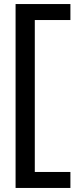

<svg xmlns="http://www.w3.org/2000/svg" viewBox="-20 -720 406 949"><path d="M57 209V-700H328V-621H152V130H328V209Z"/></svg>

Font: Red Hat Display Medium
Style: Regular
Weight: 500
Designer: Pentagram, MCKL
Foundry: Pentagram, MCKL
Version: Version 1.023